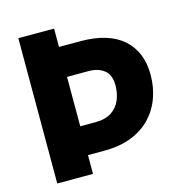

<svg xmlns="http://www.w3.org/2000/svg" viewBox="-106 -820 888 919"><g transform="rotate(-15 338.0 -360.0)"><path d="M176.8 -93.2V-236H318Q368.2 -236 398.5 -256.3Q428.8 -276.5 442.6 -309.6Q456.4 -342.6 456.4 -382Q456.4 -434.2 426.7 -457.5Q397 -480.8 349.6 -480.8H176.8V-629.2H348Q487.8 -629.2 559.9 -565.1Q632 -501 632 -387.6Q632 -326 612.3 -272.2Q592.6 -218.5 554 -178.3Q515.4 -138.1 457.6 -115.6Q399.8 -93.2 323.6 -93.2ZM65.6 0V-720H242.8V0Z"/></g></svg>

Font: Kufam
Style: Regular
Weight: 400
Designer: Wael Morcos, Artur Schmal
Foundry: Original Type
Version: Version 1.301; ttfautohint (v1.8.3)